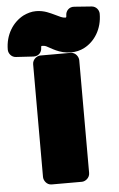

<svg xmlns="http://www.w3.org/2000/svg" viewBox="-140 -818 555 896"><g transform="rotate(-5 137.0 -370.5)"><path d="M207 38C223 38 244 23 244 0V-528C244 -544 230 -566 207 -566H65C49 -566 28 -551 28 -528V0C28 16 42 38 65 38ZM76 -610C85 -610 90 -609 95 -607C117 -597 153 -568 210 -568C231 -568 253 -573 272 -583C322 -609 358 -665 358 -736C358 -753 345 -771 324 -773L242 -779C217 -781 202 -761 202 -742C202 -733 200 -732 197 -732C183 -732 171 -739 148 -750C130 -758 102 -774 63 -774C41 -774 22 -768 3 -759C-48 -732 -84 -676 -84 -606C-84 -589 -70 -570 -49 -569L33 -564C58 -563 72 -582 72 -601C72 -608 73 -610 76 -610Z"/></g></svg>

Font: Asimov Print
Style: E
Weight: 500
Designer: Google
Version: Version 2.000980; 2014